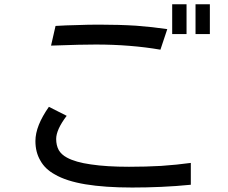

<svg xmlns="http://www.w3.org/2000/svg" viewBox="-20 -838 1040 876"><path d="M937.5 -818.4Q920.9 -818.4 872.1 -818.4Q872.1 -784.2 872.1 -682.6Q888.7 -682.6 937.5 -682.6Q937.5 -716.8 937.5 -818.4ZM831.1 -818.4Q814.5 -818.4 765.6 -818.4Q765.6 -784.2 765.6 -682.6Q782.2 -682.6 831.1 -682.6Q831.1 -716.8 831.1 -818.4ZM203.1 -350.6Q172.9 -307.6 157.2 -268.6Q141.6 -229.5 141.6 -194.3Q141.6 -143.6 164.1 -105.5Q185.5 -66.4 230.5 -42Q282.2 -11.7 370.1 2.9Q459 17.6 583 17.6Q648.4 17.6 715.8 14.6Q782.2 11.7 850.6 4.9Q850.6 -28.3 850.6 -94.7Q786.1 -85.9 715.8 -81.1Q645.5 -77.1 568.4 -77.1Q465.8 -77.1 394.5 -87.9Q324.2 -97.7 285.2 -119.1Q259.8 -132.8 248 -153.3Q236.3 -174.8 236.3 -204.1Q236.3 -224.6 248 -251Q259.8 -277.3 284.2 -309.6Q256.8 -323.2 203.1 -350.6ZM233.4 -719.7Q228.5 -697.3 212.9 -629.9Q287.1 -631.8 337.9 -633.8Q388.7 -634.8 417 -634.8Q497.1 -634.8 570.3 -628.9Q644.5 -623 711.9 -611.3Q722.7 -642.6 743.2 -705.1Q678.7 -714.8 601.6 -720.7Q523.4 -725.6 432.6 -725.6Q380.9 -725.6 332 -723.6Q282.2 -722.7 233.4 -719.7Z"/></svg>

Font: Aptus Gothic JP
Style: Medium
Weight: 400
Designer: Fuminori Ogawa / Motoya
Version: Version 1